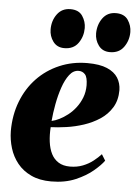

<svg xmlns="http://www.w3.org/2000/svg" viewBox="-54 -804 611 858"><g transform="rotate(5 251.0 -375.0)"><path d="M440.5 -101.5Q426.5 -81.5 395.2 -55Q364 -28.5 316.8 -8.2Q269.5 12 207.5 12Q155.5 12 117.8 -5.8Q80 -23.5 56 -53.5Q32 -83.5 20.8 -120.5Q9.5 -157.5 9 -196.5Q9 -268.5 32.5 -329.5Q56 -390.5 98.5 -435Q141 -479.5 198.8 -504.2Q256.5 -529 324 -529Q379 -529 412.2 -514.8Q445.5 -500.5 460.8 -476.2Q476 -452 476.5 -421Q476.5 -375.5 456.5 -342.8Q436.5 -310 403.8 -288.5Q371 -267 332.2 -254.2Q293.5 -241.5 254.5 -236Q215.5 -230.5 185 -229.5Q182.5 -194.5 186.5 -163.8Q190.5 -133 202 -110.2Q213.5 -87.5 234.2 -74.5Q255 -61.5 285.5 -61.5Q317.5 -61.5 343.5 -71.8Q369.5 -82 389.5 -97.8Q409.5 -113.5 423.5 -129ZM288 -491Q264 -491 246.5 -468.2Q229 -445.5 216.8 -409.8Q204.5 -374 197 -333.5Q189.5 -293 186.5 -257.5Q202 -260.5 220.8 -269.8Q239.5 -279 258.5 -293.8Q277.5 -308.5 293.2 -329Q309 -349.5 318.8 -374.8Q328.5 -400 328.5 -430Q328 -465.5 316.8 -478.2Q305.5 -491 288 -491ZM214.5 -586.5Q182 -586.5 164.2 -610.5Q146.5 -634.5 146.5 -665Q146.5 -704.5 168 -733.5Q189.5 -762.5 227.5 -762.5Q265 -762.5 281.5 -737.5Q298 -712.5 298 -683.5Q298 -646 277 -616.2Q256 -586.5 214.5 -586.5ZM419 -586.5Q386 -586.5 368.2 -610.5Q350.5 -634.5 350.5 -665Q351 -704.5 372.2 -733.5Q393.5 -762.5 431.5 -762.5Q469 -762.5 485.8 -737.5Q502.5 -712.5 502.5 -683.5Q502.5 -646 481.2 -616.2Q460 -586.5 419 -586.5Z"/></g></svg>

Font: Merriweather 120pt Black
Style: Italic
Weight: 900
Italic angle: -7.8°
Version: Version 2.101